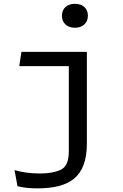

<svg xmlns="http://www.w3.org/2000/svg" viewBox="-20 -792 660 1031"><path d="M95 -513.5 83.5 -437H349.5V20C349.5 75 334.5 99 319.5 111C301.5 125.5 261.5 139.5 193 139.5C140 139.5 96 132.5 58 121.5L74 208C102.5 214.5 133.5 219.5 177.5 219.5C351 219.5 446.5 162.5 446.5 -22.5V-513.5ZM382.5 -643C423.5 -643 452 -667.5 452 -707.5C452 -747.5 423.5 -771.5 382.5 -771.5C341 -771.5 312.5 -747.5 312.5 -707.5C312.5 -667.5 341 -643 382.5 -643Z"/></svg>

Font: Monaspace Argon
Style: Regular
Weight: 400
Designer: Riley Cran & the Lettermatic Team
Foundry: Lettermatic
Version: Version 1.200 (Monaspace Argon)